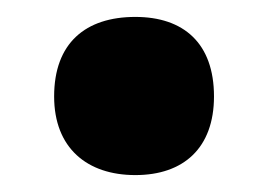

<svg xmlns="http://www.w3.org/2000/svg" viewBox="-20 -195 318 227"><path d="M44 -81C44 -20 83 12 140 12C197 12 233 -20 233 -81C233 -144 197 -175 140 -175C81 -175 44 -144 44 -81Z"/></svg>

Font: Noto Sans Hebrew Condensed Black
Style: Regular
Weight: 900
Width: 3
Designer: Monotype Design Team
Foundry: Monotype Imaging Inc.
Version: Version 2.004